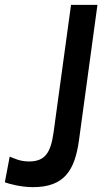

<svg xmlns="http://www.w3.org/2000/svg" viewBox="-36 -762 431 792"><path d="M366 -742H257L185 -216C173 -130 149 -96 83 -96C46 -96 22 -109 4 -116L-16 -10C0 -4 50 10 100 10C229 10 273 -59 290 -185Z"/></svg>

Font: Cheyenne Sans Medium
Style: Italic
Weight: 500
Italic angle: -8.13011°
Designer: The Public Sans project authors (U.S. Web Design System), Libre Franklin designed by Pablo Impallari and Rodrigo Fuenzal
Foundry: The Cheyenne Sans Project Authors
Version: Version 2.007